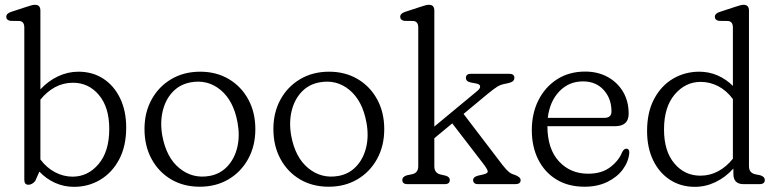

<svg xmlns="http://www.w3.org/2000/svg" viewBox="-20 -750 3160 782"><path d="M144.5 -707V-386Q176.5 -420.5 216.5 -439.2Q256.5 -458 299.5 -458Q357 -458 400.8 -429.5Q444.5 -401 469.2 -349.8Q494 -298.5 494 -230.5Q494 -154.5 465.2 -100.5Q436.5 -46.5 388.2 -17.8Q340 11 281.5 11Q240 11 203.8 -5.5Q167.5 -22 140.5 -51L123.5 -13Q111 2.5 95.5 2.5Q79 2.5 79 -18V-638Q79 -662.5 59.5 -664.5L22.5 -665Q5.5 -668 5.5 -681.5Q5.5 -695 25 -701.5L86 -721.5Q98.5 -725.5 107 -728Q115.5 -730.5 122.5 -730.5Q144.5 -730.5 144.5 -707ZM277.5 -413Q237.5 -413 204 -394.8Q170.5 -376.5 144.5 -344V-100.5Q170 -66.5 204.2 -48.5Q238.5 -30.5 275.5 -30.5Q338 -30.5 381.5 -81.8Q425 -133 425 -225Q425 -313 383 -363Q341 -413 277.5 -413Z M795.5 -458Q861 -458 911.8 -428Q962.5 -398 991.2 -345.2Q1020 -292.5 1020 -224Q1020 -156 991 -103Q962 -50 911 -19.8Q860 10.5 793.5 10.5Q727.5 10.5 676.8 -19.5Q626 -49.5 597.2 -102.8Q568.5 -156 568.5 -224.5Q568.5 -292 597.5 -344.8Q626.5 -397.5 677.8 -427.8Q729 -458 795.5 -458ZM834 -33.5Q877.5 -41.5 906.5 -72.8Q935.5 -104 946.5 -150.5Q957.5 -197 947.5 -251Q931.5 -339.5 878.5 -383.5Q825.5 -427.5 756 -414.5Q712.5 -406.5 683.2 -375.5Q654 -344.5 642.8 -298Q631.5 -251.5 641 -197.5Q657.5 -108 711.2 -64.5Q765 -21 834 -33.5Z M1320.5 -458Q1386 -458 1436.8 -428Q1487.5 -398 1516.2 -345.2Q1545 -292.5 1545 -224Q1545 -156 1516 -103Q1487 -50 1436 -19.8Q1385 10.5 1318.5 10.5Q1252.5 10.5 1201.8 -19.5Q1151 -49.5 1122.2 -102.8Q1093.5 -156 1093.5 -224.5Q1093.5 -292 1122.5 -344.8Q1151.5 -397.5 1202.8 -427.8Q1254 -458 1320.5 -458ZM1359 -33.5Q1402.5 -41.5 1431.5 -72.8Q1460.5 -104 1471.5 -150.5Q1482.5 -197 1472.5 -251Q1456.5 -339.5 1403.5 -383.5Q1350.5 -427.5 1281 -414.5Q1237.5 -406.5 1208.2 -375.5Q1179 -344.5 1167.8 -298Q1156.5 -251.5 1166 -197.5Q1182.5 -108 1236.2 -64.5Q1290 -21 1359 -33.5Z M1640 0Q1618.5 0 1618.5 -17Q1618.5 -30 1637 -36L1659 -40.5Q1683.5 -46 1683.5 -73V-638Q1683.5 -662.5 1664 -664.5L1627 -665Q1610 -668 1610 -681.5Q1610 -695 1629.5 -701.5L1690.5 -721.5Q1703 -725.5 1711.5 -728Q1720 -730.5 1727 -730.5Q1749 -730.5 1749 -707V-234.5L1924.5 -380Q1936 -389.5 1935.5 -398Q1935 -406.5 1921.5 -409.5L1897.5 -414Q1885.5 -417 1881.5 -421.8Q1877.5 -426.5 1877.5 -432.5Q1877.5 -449.5 1899 -449.5H2054Q2075 -449.5 2075 -432.5Q2075 -425 2068.8 -419.2Q2062.5 -413.5 2039 -409Q2019 -405.5 2005.8 -397.2Q1992.5 -389 1968.5 -369.5L1868 -286L2027.5 -77Q2042.5 -58 2052.5 -49.8Q2062.5 -41.5 2076 -38Q2100.5 -29 2100.5 -16.5Q2100.5 0 2079 0H1927.5Q1907 0 1907 -17Q1907 -29 1926.5 -34.5L1948.5 -39.5Q1968 -44 1966.5 -52.8Q1965 -61.5 1947 -85L1822 -247.5L1749 -187V-73Q1749 -45.5 1773.5 -39.5L1795 -34.5Q1812 -29.5 1812 -17Q1812 0 1791.5 0Z M2540.5 -287Q2540.5 -236 2485 -236H2209.5Q2210 -143 2256.5 -92.8Q2303 -42.5 2375.5 -42.5Q2431 -42.5 2466 -69.5Q2501 -96.5 2514 -130.5Q2521.5 -144.5 2531 -144.5Q2544 -144 2543 -127Q2540 -91.5 2516.8 -60Q2493.5 -28.5 2453.5 -9Q2413.5 10.5 2361 10.5Q2294.5 10.5 2246.5 -18.8Q2198.5 -48 2172.2 -100.2Q2146 -152.5 2146 -220Q2146 -288 2173 -341.8Q2200 -395.5 2248.8 -427Q2297.5 -458.5 2363.5 -458.5Q2414.5 -458.5 2454.5 -436.8Q2494.5 -415 2517.5 -376.5Q2540.5 -338 2540.5 -287ZM2354.5 -418.5Q2297 -418.5 2258 -377.8Q2219 -337 2211 -270H2441.5Q2470.5 -270 2470.5 -296Q2470.5 -348.5 2438.8 -383.5Q2407 -418.5 2354.5 -418.5Z M2615.5 -216.5Q2615.5 -293 2644.2 -347Q2673 -401 2721.2 -429.5Q2769.5 -458 2828.5 -458Q2868 -458 2903.2 -442.5Q2938.5 -427 2965 -400V-638Q2965 -662.5 2945.5 -664.5L2908.5 -665Q2891.5 -668 2891.5 -681.5Q2891.5 -695 2911.5 -701.5L2972.5 -721.5Q2984.5 -725.5 2993.2 -728Q3002 -730.5 3008.5 -730.5Q3030.5 -730.5 3030.5 -707V-73Q3030.5 -46.5 3055 -40.5L3077 -36Q3095 -30 3095 -17Q3095 0 3073.5 0H3008.5Q2967 0 2967 -42V-63.5Q2935 -28 2894.5 -8.5Q2854 11 2810 11Q2753 11 2709 -17.5Q2665 -46 2640.2 -97.2Q2615.5 -148.5 2615.5 -216.5ZM2684.5 -222.5Q2684.5 -134.5 2726.5 -84.5Q2768.5 -34.5 2832.5 -34.5Q2872 -34.5 2905.5 -52.8Q2939 -71 2965 -103.5V-346.5Q2939.5 -381 2905.5 -398.8Q2871.5 -416.5 2834 -416.5Q2771.5 -416.5 2728 -365.2Q2684.5 -314 2684.5 -222.5Z"/></svg>

Font: Fraunces 72pt SuperSoft Light
Style: Regular
Weight: 300
Version: Version 1.000;[0bf87f6ff]